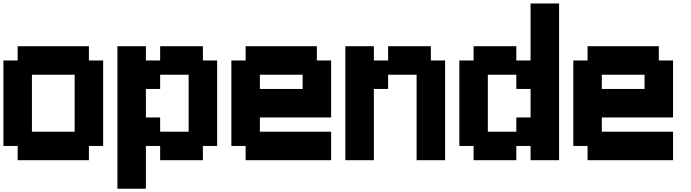

<svg xmlns="http://www.w3.org/2000/svg" viewBox="-20 -937 4040 1123"><path d="M0 -83.3V-583.3H83.3V-666.7H500V-583.3H583.3V-83.3H500V0H83.3V-83.3ZM166.7 -166.7H416.7V-500H166.7Z M666.7 166.7V-666.7H833.3V-583.3H916.7V-666.7H1166.7V-583.3H1250V-83.3H1166.7V0H916.7V-83.3H833.3V166.7ZM833.3 -250H916.7V-166.7H1083.3V-500H916.7V-416.7H833.3Z M1333.3 -83.3V-583.3H1416.7V-666.7H1833.3V-583.3H1916.7V-250H1500V-166.7H1916.7V0H1416.7V-83.3ZM1500 -416.7H1750V-500H1500Z M2000 0V-666.7H2166.7V-583.3H2250V-666.7H2500V-583.3H2583.3V0H2416.7V-500H2250V-416.7H2166.7V0Z M2666.7 -83.3V-583.3H2750V-666.7H3000V-583.3H3083.3V-916.7H3250V0H3083.3V-83.3H3000V0H2750V-83.3ZM2833.3 -166.7H3000V-250H3083.3V-416.7H3000V-500H2833.3Z M3333.3 -83.3V-583.3H3416.7V-666.7H3833.3V-583.3H3916.7V-250H3500V-166.7H3916.7V0H3416.7V-83.3ZM3500 -416.7H3750V-500H3500Z"/></svg>

Font: Galmuri11 Bold
Style: Regular
Weight: 700
Designer: Lee Minseo (quiple)
Version: Version 2.397;hotconv 1.1.1;makeotfexe 2.6.0 DEVELOPMENT